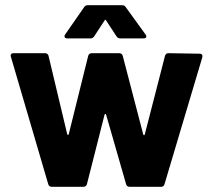

<svg xmlns="http://www.w3.org/2000/svg" viewBox="-20 -720 823 740"><path d="M166 -10 22 -501 21 -505Q21 -515 32 -515H153Q164 -515 167 -505L239 -203Q240 -200 242 -200Q244 -200 245 -203L320 -505Q323 -515 334 -515H439Q450 -515 453 -505L532 -202Q533 -199 535 -199Q537 -199 538 -202L616 -505Q619 -515 630 -515L750 -513Q756 -513 758.5 -509.5Q761 -506 760 -500L614 -10Q611 0 601 0H480Q469 0 466 -10L389 -278Q388 -281 386 -281Q384 -281 383 -278L315 -10Q312 0 301 0H180Q169 0 166 -10ZM231 -587 304 -692Q309 -700 318 -700H451Q460 -700 465 -692L541 -587Q544 -583 544 -580Q544 -572 533 -572H443Q434 -572 429 -580L389 -641Q386 -647 383 -641L343 -580Q338 -572 329 -572H239Q232 -572 229.5 -576.5Q227 -581 231 -587Z"/></svg>

Font: Amber EN
Style: Bold
Weight: 700
Designer: Jeremy Tribby
Foundry: Tribby Type
Version: Version 1.408 November 24, 2021